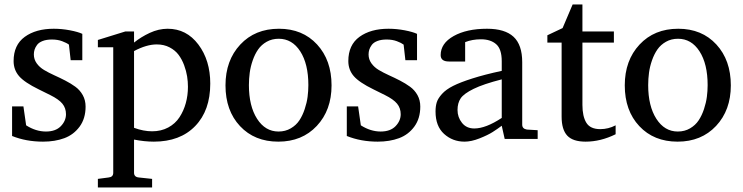

<svg xmlns="http://www.w3.org/2000/svg" viewBox="-20 -623 3332 861"><path d="M221.2 -494.1Q257.3 -494.1 293.9 -487.1Q330.6 -480 349.1 -471.2V-353H296.9L289.1 -422.9Q278.8 -430.7 258.8 -438.2Q238.8 -445.8 212.9 -445.8Q188.5 -445.8 171.4 -439.2Q154.3 -432.6 146.2 -421.6Q138.2 -410.6 135 -400.4Q131.8 -390.1 131.8 -378.9Q131.8 -356.9 144.5 -339.1Q157.2 -321.3 177.7 -309.1Q198.2 -296.9 223.1 -285.6Q248 -274.4 272.7 -261.7Q297.4 -249 317.9 -234.1Q338.4 -219.2 351.1 -196.5Q363.8 -173.8 363.8 -145Q363.8 -91.8 337.2 -55.4Q310.5 -19 268.6 -3.4Q226.6 12.2 172.9 12.2Q97.2 12.2 34.2 -13.2V-146H85L97.2 -61Q140.6 -33.2 186 -33.2Q229.5 -33.2 252.7 -57.1Q275.9 -81.1 275.9 -110.8Q275.9 -138.2 259.8 -158Q243.7 -177.7 205.1 -196.8L153.8 -222.2Q89.8 -253.4 65.4 -281.7Q41 -310.1 41 -349.1Q41 -421.4 91.1 -457.8Q141.1 -494.1 221.2 -494.1Z M822.8 -233.9Q822.8 -256.8 819.1 -280.5Q815.4 -304.2 805.7 -330.6Q795.9 -356.9 780.8 -377.2Q765.6 -397.5 740.5 -410.6Q715.3 -423.8 683.1 -423.8Q637.2 -423.8 581.1 -394V-49.8Q623.5 -34.2 662.1 -34.2Q702.6 -34.2 734.4 -51.3Q766.1 -68.4 784.9 -97.2Q803.7 -126 813.2 -160.6Q822.8 -195.3 822.8 -233.9ZM581.1 -432.1Q611.8 -457 651.6 -475.6Q691.4 -494.1 731.9 -494.1Q816.4 -494.1 869.6 -423.3Q922.9 -352.5 922.9 -248Q922.9 -127.4 855.2 -57.6Q787.6 12.2 669.9 12.2Q627.4 12.2 581.1 2.9V151.9Q581.1 170.9 603 172.9L662.1 179.2V217.8H418.9V179.2L466.8 172.9Q487.8 170.9 487.8 151.9V-411.1H418.9V-443.8L542 -481.9H581.1Z M1096.2 -241.2Q1096.2 -147.5 1132.8 -90.3Q1169.4 -33.2 1229 -33.2Q1259.8 -33.2 1283.9 -47.4Q1308.1 -61.5 1322.5 -83.3Q1336.9 -105 1346.4 -133.8Q1356 -162.6 1359.4 -189Q1362.8 -215.3 1362.8 -241.2Q1362.8 -336.4 1326.4 -392.8Q1290 -449.2 1230 -449.2Q1199.7 -449.2 1176 -435.8Q1152.3 -422.4 1137.7 -401.4Q1123 -380.4 1113.3 -352.3Q1103.5 -324.2 1099.9 -296.9Q1096.2 -269.5 1096.2 -241.2ZM991.2 -240.2Q991.2 -352.1 1057.4 -423.1Q1123.5 -494.1 1231 -494.1Q1336.9 -494.1 1401.9 -423.6Q1466.8 -353 1466.8 -240.2Q1466.8 -128.9 1400.6 -58.3Q1334.5 12.2 1228 12.2Q1121.6 12.2 1056.4 -57.4Q991.2 -127 991.2 -240.2Z M1722.2 -494.1Q1758.3 -494.1 1794.9 -487.1Q1831.5 -480 1850.1 -471.2V-353H1797.9L1790 -422.9Q1779.8 -430.7 1759.8 -438.2Q1739.7 -445.8 1713.9 -445.8Q1689.5 -445.8 1672.4 -439.2Q1655.3 -432.6 1647.2 -421.6Q1639.2 -410.6 1636 -400.4Q1632.8 -390.1 1632.8 -378.9Q1632.8 -356.9 1645.5 -339.1Q1658.2 -321.3 1678.7 -309.1Q1699.2 -296.9 1724.1 -285.6Q1749 -274.4 1773.7 -261.7Q1798.3 -249 1818.8 -234.1Q1839.4 -219.2 1852.1 -196.5Q1864.7 -173.8 1864.7 -145Q1864.7 -91.8 1838.1 -55.4Q1811.5 -19 1769.5 -3.4Q1727.5 12.2 1673.8 12.2Q1598.1 12.2 1535.2 -13.2V-146H1585.9L1598.1 -61Q1641.6 -33.2 1687 -33.2Q1730.5 -33.2 1753.7 -57.1Q1776.9 -81.1 1776.9 -110.8Q1776.9 -138.2 1760.7 -158Q1744.6 -177.7 1706.1 -196.8L1654.8 -222.2Q1590.8 -253.4 1566.4 -281.7Q1542 -310.1 1542 -349.1Q1542 -421.4 1592 -457.8Q1642.1 -494.1 1722.2 -494.1Z M2031.7 -129.9Q2031.7 -97.2 2051.8 -72Q2071.8 -46.9 2106.9 -46.9Q2158.2 -46.9 2230 -94.2V-267.1Q2147.9 -246.1 2104 -224.6Q2060.1 -203.1 2045.9 -182.1Q2031.7 -161.1 2031.7 -129.9ZM1956.1 -376Q1956.1 -428.7 2014.4 -461.4Q2072.8 -494.1 2164.1 -494.1Q2244.1 -494.1 2283 -458Q2321.8 -421.9 2321.8 -344.2V-64Q2321.8 -45.4 2342.8 -42L2391.1 -39.1V0H2243.2L2230 -59.1Q2210.4 -44.4 2189 -30.8Q2167.5 -17.1 2130.4 -2.4Q2093.3 12.2 2063 12.2Q2009.8 12.2 1971.4 -22.5Q1933.1 -57.1 1933.1 -123Q1933.1 -147 1938.7 -164.6Q1944.3 -182.1 1962.2 -201.9Q1980 -221.7 2012 -237.8Q2043.9 -253.9 2098.4 -271.2Q2152.8 -288.6 2230 -305.2V-348.1Q2230 -403.3 2204.8 -425Q2179.7 -446.8 2136.7 -446.8Q2098.1 -446.8 2065.9 -434.1V-347.2H1993.2Q1956.1 -347.2 1956.1 -376Z M2591.8 -152.8Q2591.8 -101.1 2609.4 -72.5Q2627 -43.9 2671.9 -43.9Q2708 -43.9 2740.7 -61V-21Q2673.3 12.2 2606 12.2Q2548.8 12.2 2523.7 -14.9Q2498.5 -42 2498.5 -100.1V-432.1H2434.6V-464.8L2502.9 -497.1L2547.9 -603H2591.8V-481.9H2732.9V-432.1H2591.8Z M2886.7 -241.2Q2886.7 -147.5 2923.3 -90.3Q2960 -33.2 3019.5 -33.2Q3050.3 -33.2 3074.5 -47.4Q3098.6 -61.5 3113 -83.3Q3127.4 -105 3137 -133.8Q3146.5 -162.6 3149.9 -189Q3153.3 -215.3 3153.3 -241.2Q3153.3 -336.4 3116.9 -392.8Q3080.6 -449.2 3020.5 -449.2Q2990.2 -449.2 2966.6 -435.8Q2942.9 -422.4 2928.2 -401.4Q2913.6 -380.4 2903.8 -352.3Q2894 -324.2 2890.4 -296.9Q2886.7 -269.5 2886.7 -241.2ZM2781.7 -240.2Q2781.7 -352.1 2847.9 -423.1Q2914.1 -494.1 3021.5 -494.1Q3127.4 -494.1 3192.4 -423.6Q3257.3 -353 3257.3 -240.2Q3257.3 -128.9 3191.2 -58.3Q3125 12.2 3018.6 12.2Q2912.1 12.2 2846.9 -57.4Q2781.7 -127 2781.7 -240.2Z"/></svg>

Font: TAML ThiruValluvar
Style: Regular
Weight: 400
Version: Version 0.271; dev 7ad24fM